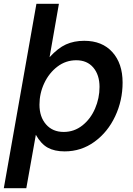

<svg xmlns="http://www.w3.org/2000/svg" viewBox="-41 -783 700 1007"><path d="M-21 204 150 -763H268L219 -483Q263 -531 305 -550Q347 -569 401 -569Q495 -569 548.5 -509.5Q602 -450 602 -350Q602 -256 563 -173Q524 -90 454.5 -39.5Q385 11 298 11Q245 11 209.5 -8.5Q174 -28 147 -76L97 204ZM481 -327Q481 -390 448.5 -428.5Q416 -467 359 -467Q304 -467 260 -433.5Q216 -400 191 -346.5Q166 -293 166 -234Q166 -170 200.5 -130.5Q235 -91 293 -91Q348 -91 391 -125Q434 -159 457.5 -213.5Q481 -268 481 -327Z"/></svg>

Font: Open Sauce One SemiBold Italic
Style: Regular
Weight: 600
Italic angle: -10°
Designer: Alfredo Marco Pradil
Foundry: Creative Sauce Fz LLC
Version: Version 1.477